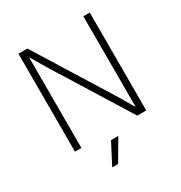

<svg xmlns="http://www.w3.org/2000/svg" viewBox="-205 -845 1120 1189"><g transform="rotate(-30 355.0 -250.0)"><path d="M204 -550 146 -649V0H100V-700H164L506 -150L564 -51V-700H610V0H546ZM329 50H381L293 200H251Z"/></g></svg>

Font: Retni Sans Light
Style: Regular
Weight: 300
Designer: Vitaly Kuzmin
Foundry: ParaType Ltd.
Version: Version 1.00;March 2, 2019;FontCreator 11.5.0.2425 64-bit; t